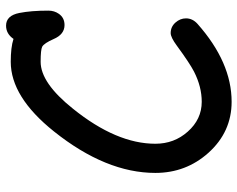

<svg xmlns="http://www.w3.org/2000/svg" viewBox="-96 -688 795 643"><g transform="rotate(-90 301.5 -366.5)"><path d="M539.1 -547.9Q507.8 -547.9 492.2 -584.5Q478.5 -615.7 466.8 -622.6Q456.5 -627.9 416 -627.9Q345.2 -627.9 258.8 -519.5Q141.6 -374 141.6 -243.7Q141.6 -180.7 182.1 -135.3Q223.6 -88.4 282.2 -88.4Q332.5 -88.4 383.3 -114.3Q411.6 -128.9 470.2 -171.9Q498 -192.4 512.2 -192.4Q533.2 -192.4 547.4 -176.5Q561.5 -160.6 561.5 -141.1Q561.5 -119.1 543 -102.5Q414.1 11.7 282.2 11.7Q181.2 11.7 111.3 -65.9Q43.9 -141.1 43.9 -243.7Q43.9 -409.2 182.6 -583Q298.3 -728 416 -728Q439.9 -728 459 -725.8Q478 -723.6 492.7 -718.8Q509.8 -743.7 537.1 -743.7Q570.8 -743.7 579.6 -699.2Q587.4 -659.7 587.4 -602.1Q587.4 -582 576.7 -566.9Q563.5 -547.9 539.1 -547.9Z"/></g></svg>

Font: Candra Sangkala
Style: Regular
Weight: 400
Designer: R.S. Wihananto
Foundry: R.S. Wihananto
Version: Version 2.0.1